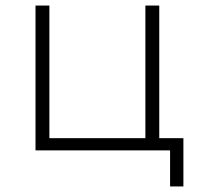

<svg xmlns="http://www.w3.org/2000/svg" viewBox="-20 -542 719 692"><path d="M593 130V0H108V-522H158V-44H504V-522H554V-44H641V130Z"/></svg>

Font: Montserrat Z Light
Style: Regular
Weight: 300
Designer: Julieta Ulanovsky
Foundry: Julieta Ulanovsky
Version: Version 8.000